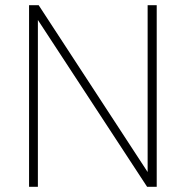

<svg xmlns="http://www.w3.org/2000/svg" viewBox="-20 -720 716 740"><path d="M92 -700H129L549 -57V-700H584V0H547L126 -643V0H92Z"/></svg>

Font: Bai Jamjuree ExtraLight
Style: Regular
Weight: 275
Designer: Katatrad Aksorn Co.,Ltd.
Foundry: Cadson Demak Co.,Ltd.
Version: Version 1.000; ttfautohint (v1.6)